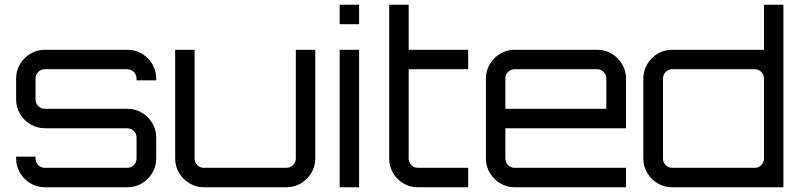

<svg xmlns="http://www.w3.org/2000/svg" viewBox="-20 -790 3378 810"><path d="M169 0Q136 0 108.5 -16.5Q81 -33 64.5 -60.5Q48 -88 48 -121V-129H130V-121Q130 -105 141.5 -93.5Q153 -82 169 -82H517Q533 -82 544.5 -93.5Q556 -105 556 -121V-210Q556 -226 544.5 -237.5Q533 -249 517 -249H169Q136 -249 108.5 -265.5Q81 -282 64.5 -309.5Q48 -337 48 -370V-459Q48 -492 64.5 -519.5Q81 -547 108.5 -563.5Q136 -580 169 -580H517Q551 -580 578.5 -563.5Q606 -547 622.5 -519.5Q639 -492 639 -459V-451H556V-459Q556 -475 544.5 -486.5Q533 -498 517 -498H169Q153 -498 141.5 -486.5Q130 -475 130 -459V-370Q130 -354 141.5 -342.5Q153 -331 169 -331H517Q551 -331 578.5 -314.5Q606 -298 622.5 -270.5Q639 -243 639 -210V-121Q639 -88 622.5 -60.5Q606 -33 578.5 -16.5Q551 0 517 0H169Z M840 0Q807 0 779.5 -16.5Q752 -33 735.5 -60.5Q719 -88 719 -121V-580H801V-121Q801 -105 812.5 -93.5Q824 -82 840 -82H1188Q1204 -82 1216 -93.5Q1228 -105 1228 -121V-580H1310V-121Q1310 -88 1293.5 -60.5Q1277 -33 1249.5 -16.5Q1222 0 1188 0H840Z M1413 0V-580H1495V0ZM1413 -688V-770H1495V-688Z M1743 0Q1709 0 1681.5 -16.5Q1654 -33 1638 -60.5Q1622 -88 1622 -121V-770H1704V-580H1955V-498H1704V-121Q1704 -105 1715.5 -93.5Q1727 -82 1743 -82H1955V0H1743Z M2151 0Q2118 0 2090.5 -16.5Q2063 -33 2046.5 -60.5Q2030 -88 2030 -121V-459Q2030 -492 2046.5 -519.5Q2063 -547 2090.5 -563.5Q2118 -580 2151 -580H2499Q2533 -580 2560.5 -563.5Q2588 -547 2604.5 -519.5Q2621 -492 2621 -459V-249H2112V-121Q2112 -105 2123.5 -93.5Q2135 -82 2151 -82H2621V0H2151ZM2112 -331H2538V-459Q2538 -475 2526.5 -486.5Q2515 -498 2499 -498H2151Q2135 -498 2123.5 -486.5Q2112 -475 2112 -459Z M2816 0Q2782 0 2754.5 -16.5Q2727 -33 2710.5 -60.5Q2694 -88 2694 -121V-459Q2694 -492 2710.5 -519.5Q2727 -547 2754.5 -563.5Q2782 -580 2816 -580H3203V-770H3285V0H2816ZM2816 -82H3164Q3180 -82 3191.5 -93.5Q3203 -105 3203 -121V-459Q3203 -475 3191.5 -486.5Q3180 -498 3164 -498H2816Q2800 -498 2788.5 -486.5Q2777 -475 2777 -459V-121Q2777 -105 2788.5 -93.5Q2800 -82 2816 -82Z"/></svg>

Font: Orbitron
Style: Regular
Weight: 400
Designer: Matt McInerney
Foundry: The League of Moveable Type
Version: Version 2.001